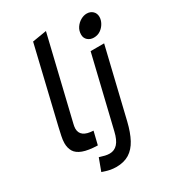

<svg xmlns="http://www.w3.org/2000/svg" viewBox="-225 -898 1088 1207"><g transform="rotate(-30 319.0 -295.0)"><path d="M258 186Q236 186 212 181Q188 176 160 166L193 77Q215 84 232 88Q249 92 265 92Q299 92 322.5 66.5Q346 41 359 -15L482 -526H580L460 -27Q443 43 417.5 90.5Q392 138 353.5 162Q315 186 258 186ZM225 10Q157 8 118.5 -6.5Q80 -21 65 -46.5Q50 -72 50 -106Q50 -129 56 -156.5Q62 -184 69 -215L199 -759L302 -776L160 -185Q158 -177 156.5 -168.5Q155 -160 155 -152Q155 -120 178 -103Q201 -86 248 -84ZM543 -589Q517 -589 499.5 -604.5Q482 -620 482 -645Q482 -674 497 -696Q512 -718 534 -730.5Q556 -743 578 -743Q604 -743 621 -727Q638 -711 638 -685Q638 -663 625.5 -640.5Q613 -618 592 -603.5Q571 -589 543 -589Z"/></g></svg>

Font: Ubuntu Sans Mono
Style: Bold Italic
Weight: 700
Italic angle: -13.5°
Monospace: yes
Designer: Dalton Maag Ltd
Foundry: Dalton Maag Ltd
Version: Version 1.006